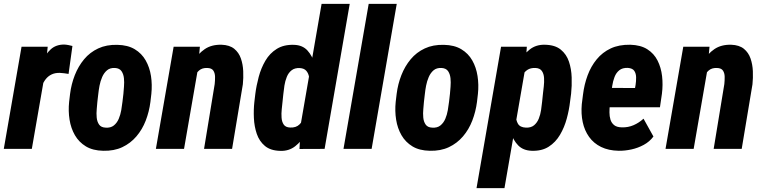

<svg xmlns="http://www.w3.org/2000/svg" viewBox="-25 -770 3951 993"><path d="M208.5 -396 139.6 0H-5.4L86.4 -528.3H221.7ZM349.6 -532.2 329.6 -387.7Q318.4 -389.6 306.9 -391.1Q295.4 -392.6 284.2 -393.1Q259.8 -393.6 241.9 -385Q224.1 -376.5 211.9 -361.1Q199.7 -345.7 192.4 -326.2Q185.1 -306.6 181.2 -284.7L157.2 -299.8Q161.1 -330.6 169.4 -371.3Q177.7 -412.1 193.8 -450.9Q210 -489.7 237.1 -514.6Q264.2 -539.6 306.6 -539.6Q317.9 -539.1 328.1 -537.1Q338.4 -535.2 349.6 -532.2Z M332.5 -243.2 337.4 -284.2Q343.8 -335 361.8 -381.1Q379.9 -427.2 409.9 -463.4Q439.9 -499.5 482.9 -519.5Q525.9 -539.6 582 -538.1Q635.7 -537.1 671.9 -515.4Q708 -493.7 728.5 -457.5Q749 -421.4 755.9 -376.7Q762.7 -332 757.8 -284.7L752.9 -242.7Q746.6 -192.9 728.8 -146.5Q710.9 -100.1 680.4 -64.5Q649.9 -28.8 607.4 -8.8Q564.9 11.2 508.8 9.8Q455.1 8.8 419.2 -12.9Q383.3 -34.7 362.5 -70.6Q341.8 -106.4 334.7 -151.1Q327.6 -195.8 332.5 -243.2ZM483.4 -284.7 478.5 -242.7Q477.5 -227.5 475.3 -205.8Q473.1 -184.1 475.1 -162.4Q477.1 -140.6 487.5 -125.7Q498 -110.8 521 -109.9Q547.4 -107.9 563.7 -121.1Q580.1 -134.3 589.1 -155.5Q598.1 -176.8 602.1 -200.2Q606 -223.6 608.4 -243.7L613.3 -285.6Q614.3 -299.8 616.2 -321.8Q618.2 -343.8 616 -365.2Q613.8 -386.7 603.5 -401.9Q593.3 -417 569.8 -418.5Q544.4 -419.9 528.6 -406.5Q512.7 -393.1 503.4 -371.6Q494.1 -350.1 489.7 -326.9Q485.4 -303.7 483.4 -284.7Z M997.6 -407.7 926.8 0H781.2L873 -528.3H1008.8ZM958 -281.2 928.2 -279.8Q931.6 -321.3 942.9 -367.2Q954.1 -413.1 976.3 -452.4Q998.5 -491.7 1033.9 -515.9Q1069.3 -540 1121.1 -538.6Q1162.6 -537.1 1186.5 -517.6Q1210.4 -498 1220.9 -467.5Q1231.4 -437 1232.9 -401.9Q1234.4 -366.7 1231 -334L1175.3 0H1030.3L1085.4 -335.4Q1087.4 -354 1087.2 -372.8Q1086.9 -391.6 1078.4 -404.8Q1069.8 -418 1046.4 -418.5Q1020.5 -419.4 1004.4 -405.3Q988.3 -391.1 979.2 -369.4Q970.2 -347.7 965.6 -323.7Q960.9 -299.8 958 -281.2Z M1530.3 -127 1638.2 -750H1783.7L1653.8 0L1523.9 0.5ZM1290.5 -242.2 1295.4 -283.7Q1300.8 -326.7 1313 -372.3Q1325.2 -418 1347.7 -456.3Q1370.1 -494.6 1406.7 -517.3Q1443.4 -540 1496.1 -538.1Q1540 -536.6 1565.2 -508.8Q1590.3 -481 1602.1 -440.2Q1613.8 -399.4 1616.2 -356.9Q1618.7 -314.5 1617.2 -282.7L1611.8 -239.7Q1605.5 -205.1 1592.3 -161.9Q1579.1 -118.7 1556.6 -78.9Q1534.2 -39.1 1501.7 -13.7Q1469.2 11.7 1425.3 10.3Q1374.5 9.3 1345.2 -15.1Q1315.9 -39.6 1303 -77.9Q1290 -116.2 1288.1 -159.7Q1286.1 -203.1 1290.5 -242.2ZM1440.4 -283.7 1436 -241.7Q1434.6 -226.6 1432.1 -204.8Q1429.7 -183.1 1431.2 -161.6Q1432.6 -140.1 1442.4 -125.7Q1452.1 -111.3 1475.6 -110.4Q1506.3 -108.9 1524.2 -126.7Q1542 -144.5 1550.8 -170.9Q1559.6 -197.3 1562 -222.2L1572.8 -299.3Q1574.2 -314.9 1575.4 -334.7Q1576.7 -354.5 1573.2 -373Q1569.8 -391.6 1558.8 -404.1Q1547.9 -416.5 1525.9 -418Q1499.5 -419.4 1483.2 -406.5Q1466.8 -393.6 1458.3 -372.3Q1449.7 -351.1 1446 -327.4Q1442.4 -303.7 1440.4 -283.7Z M2026.9 -750 1897 0H1751.5L1881.8 -750Z M2021.5 -243.2 2026.4 -284.2Q2032.7 -335 2050.8 -381.1Q2068.8 -427.2 2098.9 -463.4Q2128.9 -499.5 2171.9 -519.5Q2214.8 -539.6 2271 -538.1Q2324.7 -537.1 2360.8 -515.4Q2397 -493.7 2417.5 -457.5Q2438 -421.4 2444.8 -376.7Q2451.7 -332 2446.8 -284.7L2441.9 -242.7Q2435.5 -192.9 2417.7 -146.5Q2399.9 -100.1 2369.4 -64.5Q2338.9 -28.8 2296.4 -8.8Q2253.9 11.2 2197.8 9.8Q2144 8.8 2108.2 -12.9Q2072.3 -34.7 2051.5 -70.6Q2030.8 -106.4 2023.7 -151.1Q2016.6 -195.8 2021.5 -243.2ZM2172.4 -284.7 2167.5 -242.7Q2166.5 -227.5 2164.3 -205.8Q2162.1 -184.1 2164.1 -162.4Q2166 -140.6 2176.5 -125.7Q2187 -110.8 2210 -109.9Q2236.3 -107.9 2252.7 -121.1Q2269 -134.3 2278.1 -155.5Q2287.1 -176.8 2291 -200.2Q2294.9 -223.6 2297.4 -243.7L2302.2 -285.6Q2303.2 -299.8 2305.2 -321.8Q2307.1 -343.8 2304.9 -365.2Q2302.7 -386.7 2292.5 -401.9Q2282.2 -417 2258.8 -418.5Q2233.4 -419.9 2217.5 -406.5Q2201.7 -393.1 2192.4 -371.6Q2183.1 -350.1 2178.7 -326.9Q2174.3 -303.7 2172.4 -284.7Z M2691.9 -418.9 2584 203.1H2439.5L2566.4 -528.3H2699.7ZM2928.7 -285.6 2923.3 -244.6Q2918.5 -202.1 2906.2 -156.7Q2894 -111.3 2871.3 -72.8Q2848.6 -34.2 2812.7 -11.2Q2776.9 11.7 2724.6 9.8Q2680.7 8.3 2655 -18.1Q2629.4 -44.4 2617.7 -83.5Q2606 -122.6 2603 -164.3Q2600.1 -206.1 2601.6 -238.8L2607.4 -283.7Q2613.8 -319.8 2626.2 -364Q2638.7 -408.2 2660.4 -448.2Q2682.1 -488.3 2714.8 -514.2Q2747.6 -540 2793.9 -538.6Q2845.7 -537.6 2875.2 -513.4Q2904.8 -489.3 2917.5 -451.4Q2930.2 -413.6 2931.6 -369.6Q2933.1 -325.7 2928.7 -285.6ZM2778.8 -244.1 2783.2 -286.6Q2784.7 -301.8 2787.4 -323.2Q2790 -344.7 2788.8 -366.5Q2787.6 -388.2 2777.6 -402.8Q2767.6 -417.5 2744.1 -418.5Q2719.2 -419.4 2703.1 -408.9Q2687 -398.4 2677.5 -380.6Q2668 -362.8 2663.3 -341.8Q2658.7 -320.8 2656.2 -301.3L2646 -221.7Q2643.6 -199.2 2643.3 -173.8Q2643.1 -148.4 2653.8 -129.9Q2664.6 -111.3 2694.8 -109.9Q2721.2 -108.9 2737.1 -122.1Q2752.9 -135.3 2761.5 -156.5Q2770 -177.7 2773.4 -201.2Q2776.9 -224.6 2778.8 -244.1Z M3174.8 9.8Q3122.1 8.8 3083.7 -10Q3045.4 -28.8 3021.7 -62Q2998 -95.2 2988.8 -138.2Q2979.5 -181.2 2983.9 -231L2990.2 -280.8Q2996.6 -333 3013.9 -379.9Q3031.2 -426.8 3061 -463.1Q3090.8 -499.5 3133.5 -519.5Q3176.3 -539.6 3234.9 -538.6Q3288.6 -537.1 3323 -515.1Q3357.4 -493.2 3375.7 -457Q3394 -420.9 3399.2 -376.2Q3404.3 -331.5 3398.4 -285.2L3388.2 -215.3H3037.6L3055.2 -315.4L3259.3 -314.9L3262.2 -331.1Q3265.1 -350.1 3264.9 -369.9Q3264.6 -389.6 3255.6 -403.3Q3246.6 -417 3222.2 -418.9Q3194.3 -419.9 3178 -406.7Q3161.6 -393.6 3153.3 -371.8Q3145 -350.1 3141.4 -325.9Q3137.7 -301.8 3135.3 -280.8L3129.4 -230.5Q3127 -209.5 3127 -189Q3127 -168.5 3132.3 -151.1Q3137.7 -133.8 3151.4 -122.8Q3165 -111.8 3191.4 -111.3Q3223.6 -110.4 3251.7 -122.6Q3279.8 -134.8 3303.2 -156.2L3354.5 -64Q3334.5 -37.1 3304.4 -20.8Q3274.4 -4.4 3240.5 2.9Q3206.5 10.3 3174.8 9.8Z M3633.3 -407.7 3562.5 0H3417L3508.8 -528.3H3644.5ZM3593.8 -281.2 3564 -279.8Q3567.4 -321.3 3578.6 -367.2Q3589.8 -413.1 3612.1 -452.4Q3634.3 -491.7 3669.7 -515.9Q3705.1 -540 3756.8 -538.6Q3798.3 -537.1 3822.3 -517.6Q3846.2 -498 3856.7 -467.5Q3867.2 -437 3868.7 -401.9Q3870.1 -366.7 3866.7 -334L3811 0H3666L3721.2 -335.4Q3723.1 -354 3722.9 -372.8Q3722.7 -391.6 3714.1 -404.8Q3705.6 -418 3682.1 -418.5Q3656.2 -419.4 3640.1 -405.3Q3624 -391.1 3615 -369.4Q3606 -347.7 3601.3 -323.7Q3596.7 -299.8 3593.8 -281.2Z"/></svg>

Font: Roboto Condensed ExtraBold
Style: Italic
Weight: 800
Italic angle: -12°
Designer: Christian Robertson
Foundry: Google
Version: Version 3.008; 2023